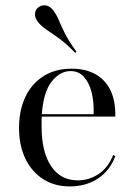

<svg xmlns="http://www.w3.org/2000/svg" viewBox="-20 -682 497 714"><path d="M239.5 11.3Q183.1 11.3 140.7 -15.7Q98.4 -42.7 74.6 -91.5Q50.8 -140.3 50.8 -206.5Q50.8 -272.6 74.6 -322.2Q98.4 -371.8 142.3 -399.2Q186.3 -426.6 246.8 -426.6Q296 -426.6 332.7 -407.3Q369.4 -387.9 389.5 -348.8Q409.7 -309.7 408.9 -248.4H103.2L102.4 -257.3H328.2Q329.8 -303.2 320.6 -339.1Q311.3 -375 291.9 -396.4Q272.6 -417.7 241.9 -417.7Q203.2 -417.7 172.2 -378.6Q141.1 -339.5 135.5 -255.6V-254Q134.7 -243.5 134.7 -232.7Q134.7 -221.8 134.7 -210.5Q134.7 -117.7 169.8 -64.5Q204.8 -11.3 269.4 -11.3Q310.5 -11.3 346 -34.3Q381.5 -57.3 400.8 -105.6L408.9 -101.6Q389.5 -48.4 344.8 -18.5Q300 11.3 239.5 11.3ZM259.7 -485.5Q224.2 -521.8 197.6 -540.7Q171 -559.7 152.8 -571.8Q134.7 -583.9 122.6 -598.4Q108.9 -615.3 110.1 -630.6Q111.3 -646 121.8 -654Q133.1 -663.7 148.8 -662.1Q164.5 -660.5 177.4 -644.4Q190.3 -627.4 198.4 -607.7Q206.5 -587.9 220.6 -559.3Q234.7 -530.6 264.5 -489.5Z"/></svg>

Font: Playfair 144pt
Style: Regular
Weight: 400
Designer: Claus Eggers Sørensen
Foundry: Claus Eggers Sørensen
Version: Version 2.001;gftools[0.9.30]